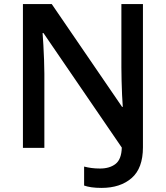

<svg xmlns="http://www.w3.org/2000/svg" viewBox="-20 -734 823 953"><path d="M483.9 198.7Q456.1 198.7 434.3 195.6Q412.6 192.4 397.5 187V92.8Q414.6 97.2 434.1 99.9Q453.6 102.5 476.6 102.5Q524.4 102.5 553.7 79.6Q583 56.6 584.5 -1.5L195.8 -569.8H191.4Q193.4 -545.9 195.3 -510.3Q197.3 -474.6 198.7 -436.8Q200.2 -398.9 200.2 -368.2V0H93.8V-713.9H236.8L585.9 -203.6H589.4Q587.4 -228.5 585.9 -262.9Q584.5 -297.4 583.5 -333.5Q582.5 -369.6 582.5 -399.4V-713.9H689.5V-2.9Q689.5 101.1 633.3 149.9Q577.1 198.7 483.9 198.7Z"/></svg>

Font: Open Sans SemiBold
Style: Regular
Weight: 600
Designer: Monotype Design Team
Foundry: Monotype Imaging Inc.
Version: Version 3.003; ttfautohint (v1.8.4)